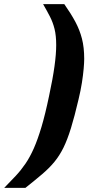

<svg xmlns="http://www.w3.org/2000/svg" viewBox="-90 -763 466 933"><path d="M-69.6 150Q-38.9 118.9 -13.2 91.2Q12.5 63.6 33.8 32.3Q55.2 1 74.3 -42Q93.3 -85 111.6 -146.3Q129.9 -207.7 148.3 -296Q166.6 -380.9 174.8 -440.9Q183.1 -500.8 183.1 -543.8Q183.1 -590.1 175 -622.5Q166.9 -654.9 152.5 -682.8Q138.1 -710.7 119.4 -743H222.4Q255.1 -696.4 276.2 -657Q297.3 -617.5 308.2 -575.2Q319.2 -532.8 319.2 -477Q319.2 -459.4 316.6 -429.2Q314 -399 308 -360.7Q301.9 -322.4 291.5 -279.4Q272.2 -196.8 254.8 -140.4Q237.4 -84.1 218.3 -45.2Q199.1 -6.4 174.2 23.8Q149.3 54 115 83.2Q80.8 112.4 33.4 150Z"/></svg>

Font: Saira Thin
Style: Italic
Weight: 100
Italic angle: -12°
Designer: Hector Gatti with collaboration of the Omnibus-Type team
Foundry: Omnibus-Type
Version: Version 1.101